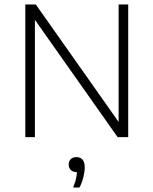

<svg xmlns="http://www.w3.org/2000/svg" viewBox="-20 -615 688 861"><path d="M93.5 0V-595H140.5L525.5 -49H512V-595H555V0H507.5L122.5 -546H136.5V0ZM308 226Q319 198.5 322.5 178.2Q326 158 326 139.5L330.5 157H324Q307.5 157 297.8 147.5Q288 138 288 123Q288 108 297.2 98.8Q306.5 89.5 322 89.5Q340 89.5 350 100.8Q360 112 360 135.5Q360 154 354.2 178.2Q348.5 202.5 336.5 226Z"/></svg>

Font: Encode Sans SC Condensed Thin ExtraLight
Style: Regular
Weight: 250
Version: Version 3.002